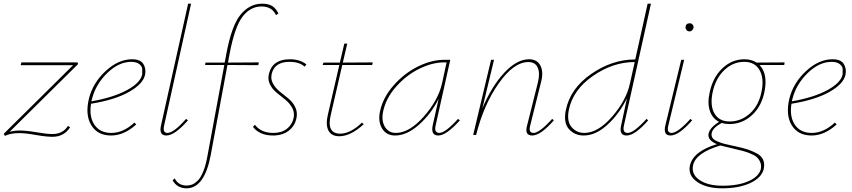

<svg xmlns="http://www.w3.org/2000/svg" viewBox="-21 -731 4617 1040"><path d="M263 -5Q320 -5 347 -49L359 -42Q326 10 263 10Q229 10 172.5 0Q116 -10 83 -10Q36 -10 6 5L-1 -6L375 -378H91L95 -393H399L402 -384L31 -17Q56 -24 86 -24Q122 -24 177 -14.5Q232 -5 263 -5Z M694 -410Q740 -410 755.5 -384.5Q771 -359 765 -327Q755 -277 678.5 -233.5Q602 -190 472 -169Q461 -98 491 -54.5Q521 -11 582 -11Q647 -11 707 -67L717 -57Q651 3 581 3Q508 3 474 -52Q440 -107 460 -194Q481 -281 550.5 -345.5Q620 -410 694 -410ZM749 -327Q749 -339 749.5 -354.5Q750 -370 734.5 -383Q719 -396 690 -396Q622 -396 559.5 -335Q497 -274 477 -194L474 -182Q593 -203 666 -242.5Q739 -282 749 -327Z M880 3Q839 3 851 -51L998 -711H1014L868 -51Q859 -11 886 -11Q920 -11 987 -87L997 -79Q925 3 880 3Z M1399 -711Q1434 -711 1454 -698Q1474 -685 1487 -658L1474 -649Q1452 -696 1396 -696Q1335 -696 1292.5 -640.5Q1250 -585 1222 -436L1214 -392L1381 -393L1378 -378L1211 -379L1120 111Q1086 289 989 289Q939 289 914 246L925 235Q945 274 990 274Q1006 274 1020 268.5Q1034 263 1050 247.5Q1066 232 1080 197.5Q1094 163 1103 112L1194 -379H1090L1092 -392H1196L1204 -434Q1233 -592 1282 -651.5Q1331 -711 1399 -711Z M1458 3Q1385 3 1349 -44L1360 -55Q1393 -11 1460 -11Q1504 -11 1532.5 -33Q1561 -55 1569 -90Q1576 -121 1562 -146.5Q1548 -172 1524.5 -191Q1501 -210 1477.5 -229Q1454 -248 1441 -274.5Q1428 -301 1436 -333Q1456 -410 1549 -410Q1604 -410 1639 -382L1629 -370Q1601 -396 1547 -396Q1467 -396 1451 -332Q1444 -303 1457.5 -278.5Q1471 -254 1494.5 -235Q1518 -216 1542 -196.5Q1566 -177 1579 -149Q1592 -121 1584 -87Q1574 -46 1541 -21.5Q1508 3 1458 3Z M1833 -379 1771 -110Q1746 -7 1822 -7Q1877 -7 1940 -67L1949 -58Q1878 7 1817 7Q1774 7 1758 -24Q1742 -55 1755 -110L1817 -379H1727L1731 -392H1820L1844 -495H1860L1836 -392L1998 -393L1995 -379Z M2460 -87 2470 -79Q2396 3 2353 3Q2311 3 2323 -53L2355 -196Q2315 -115 2249 -56Q2183 3 2119 3Q2072 3 2049 -34.5Q2026 -72 2037 -126Q2053 -203 2111.5 -269Q2170 -335 2243.5 -371Q2317 -407 2385 -407H2418L2339 -53Q2329 -11 2359 -11Q2391 -11 2460 -87ZM2123 -11Q2196 -11 2274 -99Q2352 -187 2373 -278L2398 -393H2384Q2321 -393 2251 -359Q2181 -325 2125 -262Q2069 -199 2054 -126Q2044 -77 2064 -44Q2084 -11 2123 -11Z M2970 -87 2979 -79Q2907 3 2862 3Q2819 3 2834 -51L2893 -286Q2905 -335 2891.5 -365Q2878 -395 2841 -395Q2762 -395 2680.5 -279.5Q2599 -164 2558 0H2542L2639 -407H2655L2592 -145Q2643 -265 2711 -337.5Q2779 -410 2845 -410Q2888 -410 2906 -376Q2924 -342 2910 -288L2851 -51Q2840 -11 2869 -11Q2901 -11 2970 -87Z M3379 -11Q3412 -11 3481 -87L3490 -79Q3418 3 3373 3Q3330 3 3344 -54L3375 -199Q3335 -116 3270.5 -56.5Q3206 3 3141 3Q3092 3 3061 -31.5Q3030 -66 3044 -135Q3068 -252 3181.5 -330.5Q3295 -409 3420 -409L3487 -711H3505L3359 -53Q3349 -11 3379 -11ZM3144 -11Q3218 -11 3294.5 -99Q3371 -187 3391 -278L3417 -395Q3299 -395 3190.5 -319.5Q3082 -244 3060 -135Q3048 -74 3075 -42.5Q3102 -11 3144 -11Z M3714 -561Q3704 -561 3698 -567.5Q3692 -574 3692 -583Q3694 -605 3715 -605Q3724 -605 3730 -598.5Q3736 -592 3736 -582Q3735 -574 3728.5 -567.5Q3722 -561 3714 -561ZM3611 3Q3570 3 3583 -52L3669 -407H3685L3599 -51Q3589 -11 3617 -11Q3650 -11 3719 -87L3728 -79Q3656 3 3611 3Z M4229 -393 4227 -379H4093Q4138 -332 4121 -240Q4106 -157 4053 -108Q4000 -59 3930 -59Q3908 -59 3888 -65Q3840 -39 3834 -10Q3831 5 3838.5 16Q3846 27 3865 35Q3884 43 3902.5 48Q3921 53 3951 59Q3958 60 3961 61Q4002 70 4027 78Q4052 86 4077.5 99.5Q4103 113 4112.5 134Q4122 155 4116 184Q4105 231 4044 260Q3983 289 3891 289Q3805 289 3755 254Q3705 219 3716 166Q3733 89 3862 50Q3810 28 3817 -7Q3824 -40 3874 -71Q3838 -89 3824 -131Q3810 -173 3823 -230Q3840 -312 3892 -361Q3944 -410 4011 -410Q4050 -410 4077 -392ZM4105 -240Q4118 -309 4092.5 -352.5Q4067 -396 4010 -396Q3949 -396 3902 -351Q3855 -306 3839 -231Q3824 -158 3849.5 -115.5Q3875 -73 3931 -73Q3994 -73 4042.5 -117.5Q4091 -162 4105 -240ZM4100 185Q4104 164 4097 147.5Q4090 131 4078.5 120.5Q4067 110 4043.5 100.5Q4020 91 4002.5 86.5Q3985 82 3955 75Q3892 60 3881 57Q3747 97 3733 165Q3723 213 3768 244Q3813 275 3893 275Q3979 275 4034.5 250Q4090 225 4100 185Z M4488 -410Q4534 -410 4549.5 -384.5Q4565 -359 4559 -327Q4549 -277 4472.5 -233.5Q4396 -190 4266 -169Q4255 -98 4285 -54.5Q4315 -11 4376 -11Q4441 -11 4501 -67L4511 -57Q4445 3 4375 3Q4302 3 4268 -52Q4234 -107 4254 -194Q4275 -281 4344.5 -345.5Q4414 -410 4488 -410ZM4543 -327Q4543 -339 4543.5 -354.5Q4544 -370 4528.5 -383Q4513 -396 4484 -396Q4416 -396 4353.5 -335Q4291 -274 4271 -194L4268 -182Q4387 -203 4460 -242.5Q4533 -282 4543 -327Z"/></svg>

Font: EauTest Thin
Style: Italic
Weight: 250
Italic angle: -12°
Designer: Christian Thalmann (Catharsis Fonts)
Version: Version 0.001;PS 000.001;hotconv 1.0.88;makeotf.lib2.5.64775